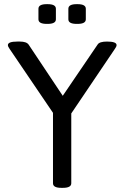

<svg xmlns="http://www.w3.org/2000/svg" viewBox="-20 -902 599 924"><path d="M541 -685Q541 -678 533 -667L323 -356V-20Q323 2 283 2H275Q235 2 235 -20V-359L26 -667Q18 -678 18 -685Q18 -702 64 -702H75Q108 -702 118 -687L282 -441L450 -688Q459 -702 495 -702Q541 -702 541 -685ZM249 -860V-809Q249 -787 209 -787H205Q165 -787 165 -809V-860Q165 -882 205 -882H209Q249 -882 249 -860ZM393 -860V-809Q393 -787 353 -787H349Q309 -787 309 -809V-860Q309 -882 349 -882H353Q393 -882 393 -860Z"/></svg>

Font: mmAsap
Style: Regular
Weight: 400
Designer: Pablo Cosgaya
Foundry: Omnibus-Type
Version: Version 1.001